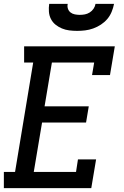

<svg xmlns="http://www.w3.org/2000/svg" viewBox="-21 -975 641 995"><path d="M-1 0V-84H57L151 -651H104V-735H574L549 -586H456L467 -651H248L210 -424H439L425 -340H197L154 -84H373L383 -149H477L452 0ZM379 -815Q358 -815 338 -817.5Q318 -820 300 -827.5Q282 -835 267 -847Q252 -859 243 -876.5Q234 -894 232.5 -914.5Q231 -935 234 -955H330Q327 -942 331 -930Q335 -918 344.5 -910.5Q354 -903 367 -900.5Q380 -898 392 -898Q406 -898 419 -900.5Q432 -903 444 -910.5Q456 -918 464 -930Q472 -942 474 -955H570Q566 -934 557.5 -913.5Q549 -893 535 -876.5Q521 -860 502 -847.5Q483 -835 462 -827.5Q441 -820 420 -817.5Q399 -815 379 -815Z"/></svg>

Font: Iosevka Curly Slab MdExObl
Style: Regular
Weight: 500
Width: 7
Italic angle: -9°
Monospace: yes
Designer: Belleve Invis
Foundry: Belleve Invis
Version: Version 11.1.0; ttfautohint (v1.8.3)